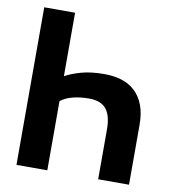

<svg xmlns="http://www.w3.org/2000/svg" viewBox="-79 -770 759 840"><g transform="rotate(10 300.0 -350.0)"><path d="M413 0V-222Q413 -282 389.5 -311.5Q366 -341 312 -341Q274 -341 240.5 -332.5Q207 -324 187 -307V0H50V-700H187V-418Q213 -433 256.5 -445.5Q300 -458 360 -458Q402 -458 436.5 -447.5Q471 -437 496.5 -413.5Q522 -390 536 -353.5Q550 -317 550 -265V0Z"/></g></svg>

Font: PT Mono
Style: Bold
Weight: 700
Monospace: yes
Designer: A.Korolkova, I.Chaeva
Foundry: ParaType Ltd
Version: Version 1.000 OFL